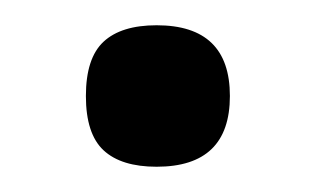

<svg xmlns="http://www.w3.org/2000/svg" viewBox="-20 -446 250 152"><path d="M104 -314Q76 -314 62 -327Q48 -340 48 -370Q48 -400 62 -413Q76 -426 104 -426Q162 -426 162 -370Q162 -314 104 -314Z"/></svg>

Font: Encode Sans Compressed
Style: Medium
Weight: 500
Designer: Pablo Impallari, Andres Torresi
Foundry: Pablo Impallari, Andres Torresi
Version: Version 1.000; ttfautohint (v1.00) -l 8 -r 50 -G 200 -x 14 -